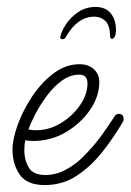

<svg xmlns="http://www.w3.org/2000/svg" viewBox="-20 -523 376 553"><path d="M109 10Q57 10 36.5 -20.5Q16 -51 16 -92Q16 -122 31 -163.5Q46 -205 72.5 -245Q99 -285 134 -311.5Q169 -338 209 -338Q235 -338 250.5 -323.5Q266 -309 266 -287Q266 -245 239 -206Q212 -167 169 -142Q126 -117 77 -117Q71 -117 65 -117.5Q59 -118 53 -119Q50 -106 50 -89Q50 -63 62.5 -41Q75 -19 111 -19Q141 -19 169 -34Q197 -49 216 -68Q235 -87 248 -102Q261 -117 275 -136.5Q289 -156 310 -188Q314 -195 322 -195Q336 -195 336 -180Q336 -175 334 -172Q307 -126 274 -84.5Q241 -43 200.5 -16.5Q160 10 109 10ZM84 -148Q122 -148 155.5 -168.5Q189 -189 210.5 -220Q232 -251 232 -283Q232 -294 226.5 -301Q221 -308 208 -308Q182 -308 158 -290.5Q134 -273 114.5 -246.5Q95 -220 81.5 -194Q68 -168 62 -150Q67 -149 72.5 -148.5Q78 -148 84 -148ZM160 -410Q152 -410 154 -418Q157 -433 170 -453Q183 -473 205 -488Q227 -503 255 -503Q284 -503 299 -484.5Q314 -466 314 -437Q314 -424 310.5 -417.5Q307 -411 303 -411Q297 -411 297 -421Q296 -451 283 -463Q270 -475 252 -475Q204 -475 171 -419Q167 -410 160 -410Z"/></svg>

Font: Ms Madi
Style: Regular
Weight: 400
Designer: Robert E. Leuschke
Foundry: Robert E. Leuschke
Version: Version 1.010; ttfautohint (v1.8.3)